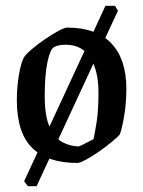

<svg xmlns="http://www.w3.org/2000/svg" viewBox="-20 -552 493 661"><path d="M246 9Q143 9 90.5 -43Q38 -95 38 -207Q38 -252 45 -293.5Q52 -335 62 -354Q70 -366 90.5 -383.5Q111 -401 135.5 -417.5Q160 -434 181 -445.5Q202 -457 211 -457Q312 -457 363.5 -402.5Q415 -348 415 -247Q415 -198 408 -156Q401 -114 393 -90Q385 -80 365 -63.5Q345 -47 320.5 -30Q296 -13 275.5 -2Q255 9 246 9ZM251 -48Q255 -49 267 -55Q279 -61 290.5 -67Q302 -73 302 -73Q307 -96 313 -134Q319 -172 319 -234Q319 -308 291 -353Q263 -398 206 -398Q196 -398 186 -396.5Q176 -395 166 -390Q153 -383 143.5 -339Q134 -295 134 -221Q134 -150 152 -112.5Q170 -75 197 -61.5Q224 -48 251 -48ZM343 -532H376L386 -515L106 89H76L63 72Z"/></svg>

Font: Grenze Gotisch
Style: Regular
Weight: 400
Designer: Renata Polastri
Foundry: Omnibus-Type
Version: Version 1.001